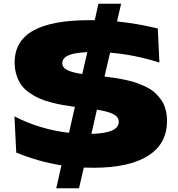

<svg xmlns="http://www.w3.org/2000/svg" viewBox="-20 -884 960 1038"><path d="M512.2 -863.8H634.8L612.8 -768.1Q723.1 -756.8 833 -730L841.8 -545.9Q703.6 -589.4 575.2 -599.1L544.9 -470.2Q579.1 -466.3 605 -462.2Q630.9 -458 663.8 -450.9Q696.8 -443.8 721.4 -434.8Q746.1 -425.8 772.5 -412.8Q798.8 -399.9 817.6 -382.6Q836.4 -365.2 851.8 -343.5Q867.2 -321.8 875 -293Q882.8 -264.2 882.8 -230Q882.8 -106.4 780.3 -41.7Q677.7 22.9 485.8 22.9Q450.2 22.9 433.1 22L407.2 133.8H284.2L312 9.8Q187 -10.3 67.9 -59.1L58.1 -254.9Q195.3 -184.1 353 -166L384.8 -306.2Q346.7 -311.5 317.9 -316.7Q289.1 -321.8 253.2 -331.3Q217.3 -340.8 191.2 -352.5Q165 -364.3 138.7 -382.6Q112.3 -400.9 95.9 -423.6Q79.6 -446.3 69.3 -477.8Q59.1 -509.3 59.1 -546.9Q59.6 -662.6 160.2 -718.8Q260.7 -774.9 461.9 -774.9H492.2ZM316.9 -543Q316.9 -518.1 344.7 -504.6Q372.6 -491.2 424.8 -483.9L452.1 -602.1Q380.9 -599.1 348.9 -584.2Q316.9 -569.3 316.9 -543ZM474.1 -160.2Q622.1 -164.1 622.1 -225.1Q622.1 -239.3 613.8 -250.2Q605.5 -261.2 588.6 -268.8Q571.8 -276.4 551.8 -281.5Q531.7 -286.6 503.9 -291Z"/></svg>

Font: Mattone
Style: Bold
Weight: 700
Width: 6
Designer: Nunzio Mazzaferro
Foundry: Collletttivo
Version: Version 2.000;Glyphs 3.2 (3217)